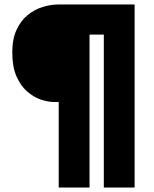

<svg xmlns="http://www.w3.org/2000/svg" viewBox="-20 -720 690 860"><path d="M243 120V-263H223Q195.5 -263 163 -274Q130.5 -285 101.2 -310.5Q72 -336 53.5 -378.8Q35 -421.5 35 -485Q35 -545 54 -586.2Q73 -627.5 103.8 -652.5Q134.5 -677.5 171.2 -688.8Q208 -700 243 -700H583V120H445V-565H381V120Z"/></svg>

Font: Trispace ExtraBold
Style: Regular
Weight: 800
Designer: Tyler Finck
Foundry: Etcetera Type Company
Version: Version 1.210; ttfautohint (v1.8.3)